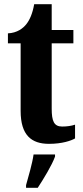

<svg xmlns="http://www.w3.org/2000/svg" viewBox="-20 -680 396 921"><path d="M215 10C278 10 321 -5 340 -16V-82C322 -76 301 -73 278 -73C239 -73 228 -99 228 -159V-472H332V-536H228V-660H144C136 -614 122 -584 107 -565C91 -544 62 -522 18 -520V-472H79V-148C79 -31 131 10 215 10ZM105 208V221H161C189 178 229 113 244 71V61H141C135 105 116 168 105 208Z"/></svg>

Font: Noto Serif Sinhala ExtraCondensed ExtraBold
Style: Regular
Weight: 800
Width: 2
Designer: Jelle Bosma - Monotype Design Team
Foundry: Monotype Imaging Inc.
Version: Version 2.007